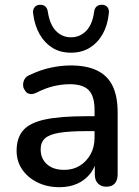

<svg xmlns="http://www.w3.org/2000/svg" viewBox="-20 -769 577 798"><path d="M227 9Q176 9 135.5 -11Q95 -31 72 -65Q49 -99 49 -142Q49 -196 76.5 -227.5Q104 -259 167.5 -272.5Q231 -286 339 -286H373V-312Q373 -369 349 -394Q325 -419 270 -419Q238 -419 203.5 -411Q169 -403 132 -384Q120 -378 110 -378Q106 -378 98.5 -380Q91 -382 84 -392.5Q77 -403 76.5 -409.5Q76 -416 76 -417Q76 -429 82.5 -440.5Q89 -452 105 -458Q149 -479 192 -488Q235 -497 273 -497Q340 -497 383.5 -476Q427 -455 448 -412Q469 -369 469 -301V-44Q469 -20 457 -6.5Q445 7 422 7Q400 7 387 -6.5Q374 -20 374 -44V-80Q366 -61 354 -46Q332 -19 300 -5Q268 9 227 9ZM226 -217Q184 -210 166.5 -193.5Q149 -177 149 -148Q149 -110 175 -86.5Q201 -63 247 -63Q284 -63 312 -80.5Q340 -98 356.5 -128Q373 -158 373 -197V-224H340Q268 -224 226 -217ZM275 -550Q230 -550 197.5 -570.5Q165 -591 144.5 -627Q124 -663 118 -711Q115 -728 123.5 -738.5Q132 -749 145 -749Q159 -750 168 -742.5Q177 -735 179 -719Q187 -667 212.5 -640.5Q238 -614 275 -614Q312 -614 338 -640.5Q364 -667 371 -719Q373 -735 382 -742.5Q391 -750 405 -749Q419 -749 427 -738.5Q435 -728 432 -711Q427 -663 406.5 -627Q386 -591 353 -570.5Q320 -550 275 -550Z"/></svg>

Font: Nunito SemiBold
Style: Regular
Weight: 600
Designer: Vernon Adams
Foundry: Vernon Adams
Version: Version 3.602